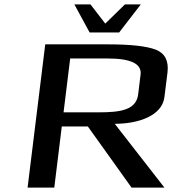

<svg xmlns="http://www.w3.org/2000/svg" viewBox="-20 -850 805 870"><path d="M725 -410 739 -522C745 -574 728 -608 686 -625C644 -641 572 -649 470 -649H185L105 0H226L260 -277H378L576 0H725L500 -289C608 -289 715 -326 725 -410ZM427 -341H268L298 -585H468C573 -585 623 -561 617 -512L606 -422C597 -351 525 -341 427 -341ZM386 -703H520L618 -830H546L457 -743L390 -830H317Z"/></svg>

Font: Gamestation Extended
Style: Italic
Weight: 400
Width: 7
Designer: Jonas Hecksher
Foundry: Jonas Hecksher, Playtypeª, e-types AS
Version: Version 1.003